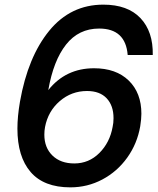

<svg xmlns="http://www.w3.org/2000/svg" viewBox="-20 -795 680 827"><path d="M55 -241Q55 -293 66 -357Q100 -550 192 -662.5Q284 -775 425 -775Q530 -775 585 -717Q640 -659 638 -558H530Q521 -672 407 -672Q319 -672 264.5 -603Q210 -534 188 -407Q263 -501 385 -501Q480 -501 534.5 -448Q589 -395 589 -305Q589 -283 584 -251Q571 -176 528 -116Q485 -56 421 -22Q357 12 283 12Q169 12 112 -54Q55 -120 55 -241ZM465 -248Q469 -265 469 -286Q469 -340 439.5 -371.5Q410 -403 355 -403Q288 -403 237.5 -359.5Q187 -316 174 -248Q171 -232 171 -215Q171 -159 206 -125Q241 -91 300 -91Q363 -91 408 -136Q453 -181 465 -248Z"/></svg>

Font: Open Sauce One Medium Italic
Style: Regular
Weight: 500
Italic angle: -10°
Designer: Alfredo Marco Pradil
Foundry: Creative Sauce Fz LLC
Version: Version 1.477